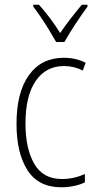

<svg xmlns="http://www.w3.org/2000/svg" viewBox="-20 -784 406 814"><path d="M240 10Q143 10 96.5 -62.5Q50 -135 50 -259Q50 -393 103 -466Q156 -539 250 -539Q302 -539 343 -518L331 -485Q294 -504 251 -504Q175 -504 131.5 -441Q88 -378 88 -260Q88 -155 125 -90Q162 -25 243 -25Q292 -25 340 -46V-11Q320 -1 293.5 4.5Q267 10 240 10ZM218 -606Q205 -629 188 -657Q171 -685 153 -711.5Q135 -738 121 -756V-764H145Q167 -740 191.5 -707.5Q216 -675 235 -644Q257 -676 279 -704.5Q301 -733 327 -764H351V-756Q328 -725 300 -682.5Q272 -640 253 -606Z"/></svg>

Font: Noto Sans Khmer UI Condensed ExtraLight
Style: Regular
Weight: 200
Width: 3
Designer: Danh Hong and the Monotype Design Team
Foundry: Monotype Imaging Inc.
Version: Version 2.002; ttfautohint (v1.8.4.7-5d5b)